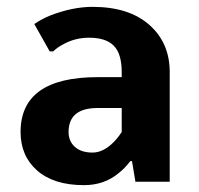

<svg xmlns="http://www.w3.org/2000/svg" viewBox="-20 -530 580 560"><path d="M225 10Q137 10 88.5 -32.5Q40 -75 40 -145Q40 -305 265 -305H335V-320Q335 -373 312 -396.5Q289 -420 240 -420Q198 -420 163 -400Q149 -393 135 -380H125L80 -460Q104 -476 127 -485Q192 -510 250 -510Q356 -510 415.5 -457.5Q475 -405 475 -320V0H375L365 -60H360Q343 -38 326 -25Q284 10 225 10ZM250 -85Q281 -85 311 -115Q324 -128 335 -145V-215H265Q180 -215 180 -145Q180 -118 198.5 -101.5Q217 -85 250 -85Z"/></svg>

Font: Scada
Style: Bold
Weight: 700
Designer: Jovanny Lemonad
Foundry: Jovanny Lemonad
Version: Version 4.100;PS 004.100;hotconv 1.0.88;makeotf.lib2.5.64775